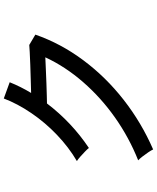

<svg xmlns="http://www.w3.org/2000/svg" viewBox="75 -896 849 1040"><g transform="rotate(-90 500.0 -376.5)"><path d="M210 28Q205 17 194 1Q183 -15 171.5 -30Q160 -45 151 -53Q274 -102 382 -178Q490 -254 574.5 -351Q659 -448 709 -556Q678 -555 640.5 -553Q603 -551 566.5 -550Q530 -549 501.5 -548Q473 -547 459 -547Q357 -413 218 -320Q212 -328 198.5 -341Q185 -354 171 -366.5Q157 -379 147 -385Q222 -429 289 -493Q356 -557 407 -632Q458 -707 486 -781L574 -749Q562 -719 547.5 -690Q533 -661 516 -633Q549 -634 589.5 -635Q630 -636 669 -637.5Q708 -639 737.5 -640.5Q767 -642 776 -643L832 -610Q784 -472 693 -350Q602 -228 478.5 -131.5Q355 -35 210 28Z"/></g></svg>

Font: Zen Kaku Gothic New Medium
Style: Regular
Weight: 500
Designer: Yoshimichi Ohira
Foundry: Positype
Version: Version 1.002